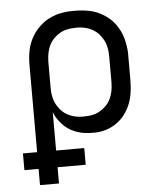

<svg xmlns="http://www.w3.org/2000/svg" viewBox="-53 -574 706 836"><g transform="rotate(-5 300.0 -156.5)"><path d="M88 215V144H26V71H88V-310Q88 -327 89.5 -343.5Q91 -360 94.5 -376.5Q98 -393 104.5 -408.5Q111 -424 119.5 -438Q128 -452 139.5 -464.5Q151 -477 164 -487.5Q177 -498 192.5 -505.5Q208 -513 223.5 -518Q239 -523 258.5 -525.5Q278 -528 290 -528H304Q321 -528 337.5 -526.5Q354 -525 370.5 -521.5Q387 -518 402.5 -511.5Q418 -505 432 -496Q446 -487 458.5 -475.5Q471 -464 480.5 -450.5Q490 -437 497.5 -422Q505 -407 509.5 -391Q514 -375 517 -355.5Q520 -336 520 -325V-210Q520 -195 519 -179.5Q518 -164 515.5 -148.5Q513 -133 508.5 -118Q504 -103 497 -89Q490 -75 481 -62Q472 -49 461 -38.5Q450 -28 437 -19.5Q424 -11 410 -5Q396 1 378 4.5Q360 8 350 8H336Q319 8 303 6Q287 4 271.5 -1Q256 -6 241.5 -14Q227 -22 215 -33Q203 -44 191.5 -59.5Q180 -75 176 -85L171 -97V71H294V144H171V215ZM295 -66H304Q315 -66 325.5 -67Q336 -68 346.5 -70.5Q357 -73 366.5 -77.5Q376 -82 385 -88.5Q394 -95 401.5 -102.5Q409 -110 415 -119Q421 -128 425 -138Q429 -148 431.5 -158Q434 -168 435.5 -180.5Q437 -193 437 -201V-310Q437 -321 436.5 -331.5Q436 -342 434 -352.5Q432 -363 428.5 -373.5Q425 -384 419.5 -393Q414 -402 407.5 -410.5Q401 -419 392.5 -426Q384 -433 375 -438Q366 -443 356 -446.5Q346 -450 333.5 -452Q321 -454 314 -454H304Q293 -454 282.5 -453Q272 -452 261.5 -449.5Q251 -447 241.5 -442.5Q232 -438 223 -431.5Q214 -425 206.5 -417.5Q199 -410 193 -401Q187 -392 183 -382Q179 -372 176.5 -362Q174 -352 172.5 -339.5Q171 -327 171 -320V-210Q171 -199 171.5 -188.5Q172 -178 174 -167.5Q176 -157 179.5 -146.5Q183 -136 188.5 -127Q194 -118 200.5 -109.5Q207 -101 215.5 -94Q224 -87 233 -82Q242 -77 252 -73.5Q262 -70 274.5 -68Q287 -66 295 -66Z"/></g></svg>

Font: R Plex Mono
Style: Regular
Weight: 400
Monospace: yes
Designer: Belleve Invis
Foundry: Belleve Invis
Version: Version 31.8.0